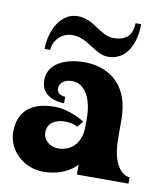

<svg xmlns="http://www.w3.org/2000/svg" viewBox="-83 -792 743 873"><g transform="rotate(10 288.5 -355.0)"><path d="M472 -724C472 -688 459 -640 384 -640C323 -640 284 -710 209 -710C128 -710 85 -619 85 -537H111C111 -573 144 -621 199 -621C273 -621 313 -552 374 -552C465 -552 498 -642 498 -724ZM485 -197V-277C485 -472 356 -509 275 -509C184 -509 108 -472 108 -398C108 -319 186 -309 215 -309V-339C199 -339 176 -347 176 -372C176 -393 196 -415 234 -415C295 -415 329 -347 329 -261V-222C329 -135 275 -102 223 -102C193 -102 154 -123 154 -165C154 -213 199 -228 233 -228C273 -228 293 -214 293 -214L315 -242C315 -242 250 -286 176 -286C77 -286 10 -243 10 -141C10 -58 83 14 175 14C282 14 329 -46 329 -46V0H567V-29C567 -29 485 -29 485 -197Z"/></g></svg>

Font: Ouroboros
Style: Regular
Weight: 400
Designer: Ariel Martín Pérez
Foundry: Velvetyne Type Foundry
Version: Version 2.001;hotconv 1.0.109;makeotfexe 2.5.65596